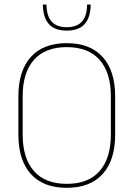

<svg xmlns="http://www.w3.org/2000/svg" viewBox="-20 -844 606 872"><path d="M283 9Q176.5 9 120 -53.8Q63.5 -116.5 63.5 -232.5V-406.5Q63.5 -522.5 120 -585.2Q176.5 -648 283 -648Q389.5 -648 446.2 -585.2Q503 -522.5 503 -406.5V-232.5Q503 -116.5 446.2 -53.8Q389.5 9 283 9ZM283 -9Q381.5 -9 432.5 -67.2Q483.5 -125.5 483.5 -232.5V-407Q483.5 -514 432.5 -572Q381.5 -630 283 -630Q185 -630 134 -572Q83 -514 83 -407V-232.5Q83 -125.5 134 -67.2Q185 -9 283 -9ZM283 -705Q228.5 -705 202 -734.8Q175.5 -764.5 174.5 -823.5H191Q192 -770.5 215 -745.5Q238 -720.5 283 -720.5Q328.5 -720.5 351.8 -745.5Q375 -770.5 375.5 -823.5H392Q391 -764.5 364.5 -734.8Q338 -705 283 -705Z"/></svg>

Font: Anek Latin Thin
Style: Regular
Weight: 250
Designer: Yesha Goshar
Foundry: Ek Type
Version: Version 1.003